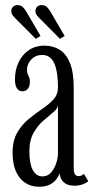

<svg xmlns="http://www.w3.org/2000/svg" viewBox="-20 -702 360 732"><path d="M129 10Q99.5 10 76.8 -4.5Q54 -19 41 -48Q28 -77 28 -119.5Q28 -165.5 45.5 -196Q63 -226.5 88.8 -247.8Q114.5 -269 140.5 -286.5Q166.5 -304 183.8 -322.8Q201 -341.5 201 -368Q201 -406 195.2 -434Q189.5 -462 176.5 -477.2Q163.5 -492.5 141 -492.5Q115.5 -492.5 99.2 -475.2Q83 -458 83 -436.5Q83 -425.5 85.8 -419.2Q88.5 -413 91.2 -407Q94 -401 94 -389.5Q94 -374 86.5 -364Q79 -354 65.5 -354Q51.5 -354 44.2 -366Q37 -378 37 -398.5Q37 -435.5 51 -464.8Q65 -494 90.2 -511Q115.5 -528 149 -528Q183 -528 208 -512Q233 -496 247 -461Q261 -426 261 -368V-64.5Q261 -44.5 265.8 -37.5Q270.5 -30.5 279.5 -30.5Q287 -30.5 292.2 -33.5Q297.5 -36.5 299.5 -39.5L316.5 -11.5Q310.5 -5 296 0.5Q281.5 6 263.5 6Q246 6 233.8 0Q221.5 -6 215 -16.8Q208.5 -27.5 207.5 -41.5Q204.5 -32 196 -20Q187.5 -8 171.2 1Q155 10 129 10ZM142 -29.5Q162 -29.5 175 -44.8Q188 -60 194.5 -80.5Q201 -101 201 -116V-302Q200 -288 183.2 -274.2Q166.5 -260.5 145.2 -242Q124 -223.5 108 -195.5Q92 -167.5 92 -124.5Q92 -78 105 -53.8Q118 -29.5 142 -29.5ZM208.5 -554 131.5 -631.5Q124 -639 119.5 -645.2Q115 -651.5 115 -658.5Q115 -670.5 122 -676.5Q129 -682.5 138 -682.5Q152 -682.5 159.2 -675Q166.5 -667.5 172 -658L226.5 -565ZM116.5 -554 39 -631.5Q31.5 -639 27.2 -645.2Q23 -651.5 23 -658.5Q23 -670.5 30 -676.5Q37 -682.5 46 -682.5Q59.5 -682.5 67 -675Q74.5 -667.5 80 -658L134.5 -565Z"/></svg>

Font: Imbue Thin 10pt Light
Style: Regular
Weight: 300
Version: Version 1.102